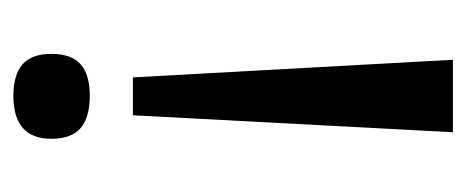

<svg xmlns="http://www.w3.org/2000/svg" viewBox="-230 -472 713 294"><g transform="rotate(90 127.0 -324.5)"><path d="M98 -171 71 -661H182L156 -171ZM126 12Q94 12 78 -2Q62 -16 62 -46Q62 -77 78 -91Q94 -105 126 -105Q159 -105 175.5 -91Q192 -77 192 -46Q192 12 126 12Z"/></g></svg>

Font: Bricolage Grotesque 96pt ExtraBold
Style: Regular
Weight: 400
Version: Version 1.001;gftools[0.9.33.dev8+g029e19f]